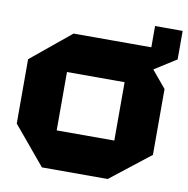

<svg xmlns="http://www.w3.org/2000/svg" viewBox="-90 -926 992 1014"><g transform="rotate(10 406.0 -419.5)"><path d="M244 -519V-725H596L767 -520V-519ZM201 0 30 -205V-206H553V0ZM30 -206V-550L243 -725H244V-206ZM553 0V-519H767V-167L554 0ZM660 -593V-839H808V-686L661 -593ZM600 -593 445 -724V-725H660V-593Z"/></g></svg>

Font: Foldit ExtraBold
Style: Regular
Weight: 800
Version: Version 1.003